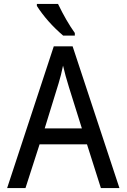

<svg xmlns="http://www.w3.org/2000/svg" viewBox="-20 -951 640 971"><path d="M490.2 0 419.9 -221.2H180.2L108.9 0H16.1L252 -716.8H347.2L584 0ZM394 -301.8 329.1 -508.8Q310.1 -569.3 298.8 -619.1Q289.1 -570.8 276.4 -529.8L206.1 -301.8ZM358.4 -771H299.3Q218.3 -840.3 166.5 -920.9V-931.2H273.4Q315.4 -844.2 358.4 -784.2Z"/></svg>

Font: TypoPRO Noto Mono
Style: Regular
Weight: 400
Designer: Monotype Design Team
Foundry: Monotype Imaging Inc.
Version: Version 1.00